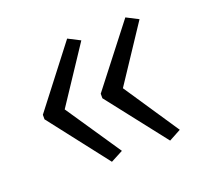

<svg xmlns="http://www.w3.org/2000/svg" viewBox="-78 -550 589 558"><g transform="rotate(-20 217.0 -271.5)"><path d="M38 -278V-264L180 -81L218 -101L103 -271L217 -443L180 -462ZM217 -278V-264L360 -81L397 -101L283 -271L397 -443L360 -462Z"/></g></svg>

Font: Noto Sans Myanmar UI ExtraCondensed Light
Style: Regular
Weight: 300
Width: 2
Designer: Monotype Design Team
Foundry: Monotype Imaging Inc.
Version: Version 2.103